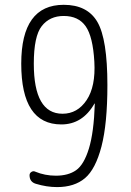

<svg xmlns="http://www.w3.org/2000/svg" viewBox="-20 -760 540 790"><path d="M242.2 -694.3Q184.6 -694.3 151.9 -652.8Q119.1 -611.3 119.1 -498Q119.1 -292 237.3 -292Q298.8 -292 336.4 -348.1Q374 -404.3 368.2 -505.9Q362.3 -609.4 332.5 -651.9Q302.7 -694.3 242.2 -694.3ZM232.4 -248Q67.4 -248 67.4 -498Q67.4 -740.2 242.2 -740.2Q339.8 -740.2 380.9 -669.4Q421.9 -598.6 421.9 -410.2Q421.9 -251 397.5 -157.2Q373 -63.5 329.6 -26.9Q286.1 9.8 214.8 9.8Q171.9 9.8 127 -3.9Q101.6 -11.7 101.6 -39.1Q101.6 -47.9 109.4 -52.7Q117.2 -57.6 125 -53.7Q165 -37.1 210 -37.1Q260.7 -37.1 293 -59.6Q325.2 -82 345.7 -148.4Q366.2 -214.8 370.1 -333Q370.1 -334 369.1 -334Q368.2 -334 368.2 -333Q319.3 -248 232.4 -248Z"/></svg>

Font: Rounded Mgen+ 1m light
Style: Regular
Weight: 200
Designer: [Source Han Sans]
Ryoko NISHIZUKA  (kana & ideographs); Paul D. Hunt (Latin, Greek & Cyrillic); Wenlong ZHANG  (bopomofo
Version: Version 1.059.20150602